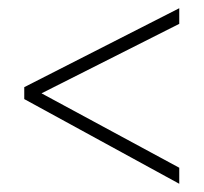

<svg xmlns="http://www.w3.org/2000/svg" viewBox="-20 -653 495 467"><path d="M416 -206V-245L81 -426L416 -595V-633L39 -441V-412Z"/></svg>

Font: Noto Sans Malayalam UI Condensed ExtraLight
Style: Regular
Weight: 200
Width: 3
Designer: Jelle Bosma - Monotype Design Team
Foundry: Monotype Imaging Inc.
Version: Version 2.104